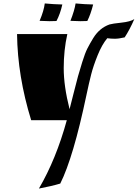

<svg xmlns="http://www.w3.org/2000/svg" viewBox="-20 -698 800 1115"><path d="M704 -481Q670 -473 647 -473Q624 -473 603 -476Q572 -439 547 -377Q522 -315 509.5 -266Q497 -217 482 -146Q406 216 330 368Q280 383 206 397Q306 226 368 0H161Q82 -256 79 -500H371Q350 -407 350 -302.5Q350 -198 384 -64Q391 -91 408 -158.5Q425 -226 433 -255Q441 -284 457.5 -337Q474 -390 487.5 -416.5Q501 -443 521 -476Q557 -535 616 -556Q633 -561 685 -566.5Q737 -572 760 -587Q733 -525 704 -481ZM308 -576 268 -575Q248 -575 210 -577Q235 -636 240 -678Q293 -673 342 -672Q330 -618 308 -576ZM487 -576 446 -575Q427 -575 389 -577Q413 -638 419 -678Q471 -673 521 -672Q507 -616 487 -576Z"/></svg>

Font: Ruslan Display
Style: Regular
Weight: 400
Version: Version 1.001